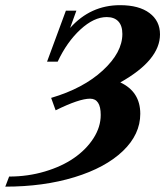

<svg xmlns="http://www.w3.org/2000/svg" viewBox="-70 -696 630 732"><path d="M-49.8 15.6 -35.2 -22.9Q36.1 -22.9 101.1 -42.2Q166 -61.5 212.4 -93.8Q258.8 -126 286.4 -168.9Q314 -211.9 314 -257.8Q314 -319.8 273.4 -319.8Q231.9 -319.8 142.1 -275.4L125 -322.8Q247.6 -358.9 322 -427.5Q396.5 -496.1 396.5 -566.4Q396.5 -598.1 381.1 -614.5Q365.7 -630.9 336.9 -630.9Q288.1 -630.9 236.6 -583.5Q185.1 -536.1 149.9 -460.9H109.4L181.2 -655.3H221.2L197.3 -589.4Q274.9 -676.3 387.7 -676.3Q460 -676.3 500 -646.2Q540 -616.2 540 -564.9Q540 -466.8 388.7 -381.8Q464.8 -346.2 464.8 -262.2Q464.8 -183.6 398.4 -120.1Q332 -56.6 214.1 -20.5Q96.2 15.6 -49.8 15.6Z"/></svg>

Font: Elstob 8pt
Style: Bold Italic
Weight: 700
Italic angle: -20°
Designer: Peter S. Baker
Version: Version 1.015